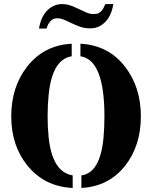

<svg xmlns="http://www.w3.org/2000/svg" viewBox="-20 -927 759 957"><path d="M342.3 9.8Q201.2 3.4 116.2 -102.5Q36.1 -201.2 36.1 -347.2Q36.1 -493.2 114.7 -594.2Q198.7 -702.1 337.4 -709V-646.5Q239.3 -630.9 222.2 -452.1Q217.3 -400.9 217.3 -346.9Q217.3 -293 222.4 -242.4Q227.5 -191.9 241.2 -151.4Q272 -63.5 342.3 -52.7ZM500.5 -347.2Q500.5 -629.4 380.9 -646.5V-709Q520.5 -701.7 603.5 -594.2Q682.1 -492.7 682.1 -347.2Q682.1 -202.1 605 -102.5Q523.4 2.4 385.7 9.8V-52.7Q480 -65.4 496.1 -242.2Q500.5 -293 500.5 -347.2ZM544.9 -906.7Q532.2 -827.6 479 -797.9Q458 -785.6 429.9 -785.6Q401.9 -785.6 379.9 -793.5Q357.9 -801.3 338.1 -810.8Q318.4 -820.3 300.8 -828.1Q283.2 -835.9 263.7 -835.9Q244.1 -835.9 230.7 -820.6Q217.3 -805.2 212.4 -784.7H174.3Q188.5 -869.6 247.1 -897.5Q266.6 -906.7 290 -906.7Q321.3 -906.7 356.4 -889.6Q391.6 -872.6 410.4 -864.7Q429.2 -856.9 445.8 -856.9Q462.4 -856.9 471.2 -861.3Q480 -865.7 486.3 -873Q495.6 -883.3 504.9 -906.7Z"/></svg>

Font: Stardos Stencil
Style: Bold
Weight: 700
Designer: vernon adams
Foundry: vernon adams
Version: Version 1.000